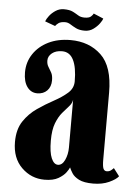

<svg xmlns="http://www.w3.org/2000/svg" viewBox="-50 -685 531 736"><g transform="rotate(5 216.0 -317.0)"><path d="M148.5 11Q97.5 11 60.5 -25.2Q23.5 -61.5 23.5 -123.5Q23.5 -172 44.5 -203.5Q65.5 -235 96.5 -256.2Q127.5 -277.5 158.5 -294.2Q189.5 -311 210.5 -329.5Q231.5 -348 231.5 -374.5Q231.5 -428 217.2 -456.8Q203 -485.5 173.5 -485.5Q149.5 -485.5 134.8 -473.8Q120 -462 120 -445.5Q120 -431.5 126 -421.8Q132 -412 138.2 -401Q144.5 -390 144.5 -371Q144.5 -346 130 -331.2Q115.5 -316.5 92 -316.5Q68 -316.5 53.2 -336.8Q38.5 -357 38.5 -392.5Q38.5 -432 59.5 -463.5Q80.5 -495 117.2 -513Q154 -531 202 -531Q274 -531 320.2 -487.2Q366.5 -443.5 366.5 -343V-86.5Q366.5 -60 370.5 -51Q374.5 -42 383.5 -42Q393 -42 399.8 -47.2Q406.5 -52.5 410 -56.5L432.5 -27Q423 -14.5 396.8 -2.5Q370.5 9.5 335.5 9.5Q300 9.5 281 -0.2Q262 -10 254 -22.8Q246 -35.5 242.5 -44.5Q240.5 -38.5 231 -25.2Q221.5 -12 201.8 -0.5Q182 11 148.5 11ZM195 -50.5Q211.5 -50.5 221.5 -72Q231.5 -93.5 231.5 -120V-304Q229.5 -290 218.5 -278Q207.5 -266 193.8 -249.8Q180 -233.5 170 -207.8Q160 -182 160 -140.5Q160 -95.5 169.8 -73Q179.5 -50.5 195 -50.5ZM252.5 -571.5Q232 -571.5 219 -578Q206 -584.5 196 -591Q186 -597.5 175.5 -597.5Q158 -597.5 149.2 -590.8Q140.5 -584 138 -579.5L98.5 -594Q101.5 -603 111 -615.5Q120.5 -628 134.8 -637.2Q149 -646.5 166 -646.5Q188.5 -646.5 200.8 -640.2Q213 -634 222.8 -627.8Q232.5 -621.5 247.5 -621.5Q265 -621.5 272.2 -628.2Q279.5 -635 281.5 -640L319.5 -624Q318 -617.5 309 -605Q300 -592.5 285.5 -582Q271 -571.5 252.5 -571.5Z"/></g></svg>

Font: Imbue 10pt ExtraBold
Style: Regular
Weight: 800
Designer: Tyler Finck
Foundry: Etcetera Type Company
Version: Version 1.102; ttfautohint (v1.8.3)